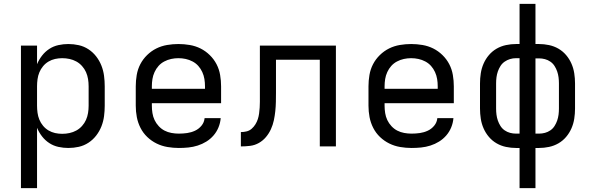

<svg xmlns="http://www.w3.org/2000/svg" viewBox="-20 -755 3040 990"><path d="M88 215V-520H171V-424Q181 -448 197 -468.5Q213 -489 234.5 -503Q256 -517 281.5 -522.5Q307 -528 332 -528Q360 -528 386.5 -522Q413 -516 436 -501Q459 -486 476 -464Q493 -442 503 -416.5Q513 -391 516.5 -364Q520 -337 520 -310V-210Q520 -183 516.5 -156Q513 -129 503 -103.5Q493 -78 476 -56Q459 -34 436 -19Q413 -4 386.5 2Q360 8 332 8Q307 8 281.5 2.5Q256 -3 234.5 -17Q213 -31 197 -51.5Q181 -72 171 -96V215ZM301 -65Q320 -65 338.5 -69Q357 -73 373.5 -82Q390 -91 403 -105.5Q416 -120 423.5 -137Q431 -154 434 -172.5Q437 -191 437 -210V-310Q437 -329 434 -347.5Q431 -366 423.5 -383Q416 -400 403 -414.5Q390 -429 373.5 -438Q357 -447 338.5 -451Q320 -455 301 -455Q282 -455 264 -451Q246 -447 230 -437.5Q214 -428 202 -413.5Q190 -399 183 -382Q176 -365 173.5 -346.5Q171 -328 171 -310V-210Q171 -192 173.5 -173.5Q176 -155 183 -138Q190 -121 202 -106.5Q214 -92 230 -82.5Q246 -73 264 -69Q282 -65 301 -65Z M902 8Q873 8 843.5 3Q814 -2 787.5 -15Q761 -28 739.5 -48.5Q718 -69 704.5 -95.5Q691 -122 685.5 -151Q680 -180 680 -210V-310Q680 -339 685 -368.5Q690 -398 703.5 -424Q717 -450 738.5 -471Q760 -492 786 -505Q812 -518 841.5 -523Q871 -528 900 -528Q929 -528 958.5 -523Q988 -518 1014 -505Q1040 -492 1061.5 -471Q1083 -450 1096.5 -424Q1110 -398 1115 -368.5Q1120 -339 1120 -310V-223H763V-210Q763 -191 766 -172Q769 -153 777 -136Q785 -119 798.5 -104.5Q812 -90 828.5 -81.5Q845 -73 864 -69.5Q883 -66 902 -66Q924 -66 945 -69Q966 -72 985.5 -81Q1005 -90 1019 -107Q1033 -124 1035 -146H1118Q1116 -121 1106.5 -98Q1097 -75 1081 -56.5Q1065 -38 1044 -25Q1023 -12 999.5 -4.5Q976 3 951.5 5.5Q927 8 902 8ZM763 -297H1037V-310Q1037 -329 1034 -347.5Q1031 -366 1023 -383.5Q1015 -401 1002.5 -415Q990 -429 973 -438Q956 -447 937.5 -451Q919 -455 900 -455Q881 -455 862.5 -451Q844 -447 827 -438Q810 -429 797.5 -415Q785 -401 777 -383.5Q769 -366 766 -347.5Q763 -329 763 -310Z M1222 0V-74Q1237 -74 1251.5 -77.5Q1266 -81 1277.5 -91Q1289 -101 1297 -114Q1305 -127 1309.5 -141Q1314 -155 1316 -170Q1318 -185 1319 -200Q1320 -215 1320 -230Q1320 -245 1320 -260Q1320 -265 1320 -270.5Q1320 -276 1320 -281V-520H1712V0H1629V-447H1403V-279Q1403 -279 1403 -278.5Q1403 -278 1403 -278V-277Q1403 -254 1402.5 -230Q1402 -206 1399.5 -182Q1397 -158 1392 -134.5Q1387 -111 1377 -89Q1367 -67 1351.5 -48.5Q1336 -30 1315 -18Q1294 -6 1270 -3Q1246 0 1222 0Z M2102 8Q2073 8 2043.5 3Q2014 -2 1987.5 -15Q1961 -28 1939.5 -48.5Q1918 -69 1904.5 -95.5Q1891 -122 1885.5 -151Q1880 -180 1880 -210V-310Q1880 -339 1885 -368.5Q1890 -398 1903.5 -424Q1917 -450 1938.5 -471Q1960 -492 1986 -505Q2012 -518 2041.5 -523Q2071 -528 2100 -528Q2129 -528 2158.5 -523Q2188 -518 2214 -505Q2240 -492 2261.5 -471Q2283 -450 2296.5 -424Q2310 -398 2315 -368.5Q2320 -339 2320 -310V-223H1963V-210Q1963 -191 1966 -172Q1969 -153 1977 -136Q1985 -119 1998.5 -104.5Q2012 -90 2028.5 -81.5Q2045 -73 2064 -69.5Q2083 -66 2102 -66Q2124 -66 2145 -69Q2166 -72 2185.5 -81Q2205 -90 2219 -107Q2233 -124 2235 -146H2318Q2316 -121 2306.5 -98Q2297 -75 2281 -56.5Q2265 -38 2244 -25Q2223 -12 2199.5 -4.5Q2176 3 2151.5 5.5Q2127 8 2102 8ZM1963 -297H2237V-310Q2237 -329 2234 -347.5Q2231 -366 2223 -383.5Q2215 -401 2202.5 -415Q2190 -429 2173 -438Q2156 -447 2137.5 -451Q2119 -455 2100 -455Q2081 -455 2062.5 -451Q2044 -447 2027 -438Q2010 -429 1997.5 -415Q1985 -401 1977 -383.5Q1969 -366 1966 -347.5Q1963 -329 1963 -310Z M2659 215V8H2641Q2615 8 2589 2.5Q2563 -3 2540.5 -16Q2518 -29 2501 -49Q2484 -69 2473.5 -93Q2463 -117 2459 -143Q2455 -169 2455 -195V-325Q2455 -351 2459 -377Q2463 -403 2473.5 -427Q2484 -451 2501 -471Q2518 -491 2540.5 -504Q2563 -517 2589 -522.5Q2615 -528 2641 -528H2659V-735H2741V-528H2759Q2785 -528 2811 -522.5Q2837 -517 2859.5 -504Q2882 -491 2899 -471Q2916 -451 2926.5 -427Q2937 -403 2941 -377Q2945 -351 2945 -325V-195Q2945 -169 2941 -143Q2937 -117 2926.5 -93Q2916 -69 2899 -49Q2882 -29 2859.5 -16Q2837 -3 2811 2.5Q2785 8 2759 8H2741V215ZM2641 -66H2659V-455H2641Q2625 -455 2610 -450.5Q2595 -446 2582 -437Q2569 -428 2560.5 -414.5Q2552 -401 2547 -386.5Q2542 -372 2540 -356.5Q2538 -341 2538 -325V-195Q2538 -179 2540 -163.5Q2542 -148 2547 -133.5Q2552 -119 2560.5 -105.5Q2569 -92 2582 -83Q2595 -74 2610 -70Q2625 -66 2641 -66ZM2759 -66Q2775 -66 2790 -70Q2805 -74 2818 -83Q2831 -92 2839.5 -105.5Q2848 -119 2853 -133.5Q2858 -148 2860 -163.5Q2862 -179 2862 -195V-325Q2862 -341 2860 -356.5Q2858 -372 2853 -386.5Q2848 -401 2839.5 -414.5Q2831 -428 2818 -437Q2805 -446 2790 -450Q2775 -454 2759 -454H2741V-66Z"/></svg>

Font: Bmono
Style: Regular
Weight: 400
Monospace: yes
Designer: Belleve Invis
Foundry: Belleve Invis
Version: Version 11.2.2; ttfautohint (v1.8.2)